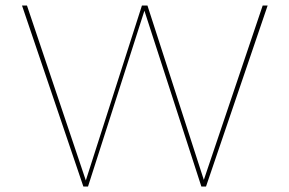

<svg xmlns="http://www.w3.org/2000/svg" viewBox="-20 -678 1052 698"><path d="M953 -658 729 0H712L505 -639L300 0H283L60 -658H78L292 -22L496 -658H516L721 -24L935 -658Z"/></svg>

Font: Ysabeau Infant Thin
Style: Regular
Weight: 200
Designer: Christian Thalmann (Catharsis Fonts)
Version: Version 0.003